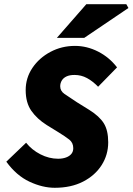

<svg xmlns="http://www.w3.org/2000/svg" viewBox="-20 -880 630 912"><path d="M240 12Q182 12 120 -17Q58 -46 10 -112L104 -202Q131 -168 172 -147Q213 -126 256 -126Q277 -126 293.5 -132Q310 -138 319 -149Q328 -160 328 -176Q328 -202 309 -217Q290 -232 254 -254L202 -286Q156 -315 129 -353.5Q102 -392 102 -452Q102 -510 134 -557.5Q166 -605 219.5 -633.5Q273 -662 336 -662Q393 -662 446 -635Q499 -608 536 -560L446 -468Q421 -494 393.5 -509Q366 -524 334 -524Q311 -524 296 -517Q281 -510 273.5 -497.5Q266 -485 266 -470Q266 -448 286 -434Q306 -420 346 -394L404 -358Q452 -328 473 -294.5Q494 -261 494 -204Q494 -145 463 -96Q432 -47 375 -17.5Q318 12 240 12ZM250 -700 390 -860H580L590 -842L380 -700Z"/></svg>

Font: Source Sans 3 Black
Style: Italic
Weight: 900
Italic angle: -11°
Designer: Paul D. Hunt
Foundry: Adobe
Version: Version 3.052;hotconv 1.1.0;makeotfexe 2.6.0